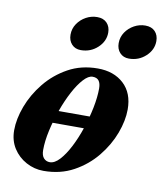

<svg xmlns="http://www.w3.org/2000/svg" viewBox="-76 -701 666 778"><g transform="rotate(10 257.0 -312.0)"><path d="M98.5 -184.4 100 -235.4H379.7L377 -184.4ZM154.7 14Q116.8 14 83.5 -4.1Q50.2 -22.1 29.9 -53.8Q9.6 -85.6 9.6 -127.7Q9.6 -173.9 29.3 -226.7Q49.1 -279.6 87 -326.5Q124.9 -373.3 178.7 -403.1Q232.4 -432.9 300.5 -432.9Q366.9 -432.9 407.5 -395.2Q448.1 -357.5 448.1 -290.3Q448.1 -244.4 428.5 -191.8Q408.8 -139.1 370.8 -92.3Q332.8 -45.5 278.5 -15.8Q224.2 14 154.7 14ZM174 -25Q193.9 -25 214.3 -47.3Q234.7 -69.5 253.5 -105.9Q272.3 -142.4 287 -186.3Q301.6 -230.1 310.5 -274Q319.3 -317.9 319.3 -353.5Q319.3 -374.6 311.2 -385.5Q303.1 -396.3 285.3 -396.3Q268.1 -396.3 248.1 -374.4Q228.1 -352.6 208.9 -316.5Q189.7 -280.4 174.1 -236.8Q158.6 -193.2 148.9 -149.4Q139.2 -105.7 139.2 -69Q139.2 -46.6 149.1 -35.8Q158.9 -25 174 -25ZM416.8 -494.1Q393.6 -494.1 379.5 -509.4Q365.4 -524.7 365.4 -548.7Q365.4 -573.7 379 -593.9Q392.7 -614 414.2 -625.8Q435.7 -637.6 459.9 -637.6Q485.8 -637.6 500.1 -622.5Q514.4 -607.3 514.4 -583.1Q514.4 -547.2 485.7 -520.7Q457 -494.1 416.8 -494.1ZM218.7 -494.1Q195.5 -494.1 181.4 -509.4Q167.3 -524.7 167.3 -548.7Q167.3 -573.7 181 -593.9Q194.6 -614 216.1 -625.8Q237.7 -637.6 261.9 -637.6Q287.7 -637.6 302 -622.5Q316.4 -607.3 316.4 -583.1Q316.4 -547.2 287.7 -520.7Q258.9 -494.1 218.7 -494.1Z"/></g></svg>

Font: EB Garamond
Style: Italic
Weight: 400
Italic angle: -17.2°
Designer: Georg Duffner and Octavio Pardo
Foundry: Georg Duffner
Version: Version 1.001